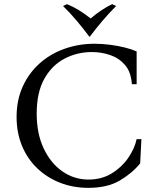

<svg xmlns="http://www.w3.org/2000/svg" viewBox="-20 -891 744 926"><path d="M406 15Q333 15 270 -9.5Q207 -34 159.5 -79.5Q112 -125 86 -188Q60 -251 60 -327Q60 -409 90 -474.5Q120 -540 172 -586Q224 -632 292 -656Q360 -680 436 -680Q473 -680 511.5 -675Q550 -670 583.5 -661.5Q617 -653 639 -643V-485H616Q612 -544 583 -577.5Q554 -611 511.5 -625.5Q469 -640 423 -640Q352 -640 291 -608Q230 -576 193.5 -510.5Q157 -445 157 -343Q157 -246 191 -174.5Q225 -103 281.5 -64Q338 -25 407 -25Q470 -25 518.5 -54.5Q567 -84 598 -129Q629 -174 639 -220H662L656 -103Q618 -56 558 -20.5Q498 15 406 15ZM521 -871 540 -862Q507 -829 475 -791.5Q443 -754 413 -714H411Q381 -754 349.5 -791.5Q318 -829 284 -862L303 -871Q360 -848 417 -802Q443 -824 470 -842Q497 -860 521 -871Z"/></svg>

Font: Bona Nova SC
Style: Regular
Weight: 400
Designer: Mateusz Machalski
Foundry: Capitalics
Version: Version 4.001; ttfautohint (v1.8.4.7-5d5b)